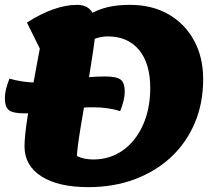

<svg xmlns="http://www.w3.org/2000/svg" viewBox="-41 -746 917 791"><path d="M323 25Q199 25 129.5 -19.5Q60 -64 60 -143Q60 -164 63 -193.5Q66 -223 73 -268Q80 -313 92.5 -381Q105 -449 123 -546L70 -653Q126 -689 178 -707.5Q230 -726 276 -726Q353 -726 353 -632Q353 -616 349 -583Q345 -550 338 -505.5Q331 -461 323 -411.5Q315 -362 306.5 -312.5Q298 -263 291 -220.5Q284 -178 280 -147Q276 -116 276 -103Q290 -96 307.5 -92.5Q325 -89 343 -89Q412 -89 465 -126.5Q518 -164 548 -231Q578 -298 578 -384Q578 -484 532 -540Q486 -596 403 -596Q383 -596 361 -590Q339 -584 315.5 -571Q292 -558 265 -538L235 -620Q283 -661 322.5 -684Q362 -707 402.5 -716.5Q443 -726 494 -726Q585 -726 652.5 -687.5Q720 -649 758 -580Q796 -511 796 -419Q796 -321 761.5 -239.5Q727 -158 664 -99Q601 -40 514 -7.5Q427 25 323 25ZM60 -279Q13 -279 -4 -292Q-21 -305 -21 -342Q-21 -359 -16 -379.5Q-11 -400 -2 -422Q22 -415 51 -410.5Q80 -406 108 -406Q182 -406 252 -418.5Q322 -431 392 -431Q439 -431 456 -418Q473 -405 473 -368Q473 -351 468 -330.5Q463 -310 454 -288Q430 -296 401.5 -300Q373 -304 344 -304Q295 -304 247 -298Q199 -292 153 -285.5Q107 -279 60 -279Z"/></svg>

Font: Lemonada
Style: Regular
Weight: 400
Designer: Mohamed Gaber (Arabic), Eduardo Tunni (Latin)
Foundry: Kief Type Foundry
Version: Version 4.005